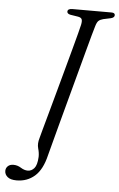

<svg xmlns="http://www.w3.org/2000/svg" viewBox="-127 -741 590 951"><g transform="rotate(5 168.5 -265.0)"><path d="M313 -623Q310 -614 300.2 -578.5Q290.5 -543 276.2 -490Q262 -437 245.2 -374.5Q228.5 -312 211.2 -248.2Q194 -184.5 178.8 -127.5Q163.5 -70.5 152.5 -28.5Q141.5 13.5 136.5 32Q119.5 104 82 136.8Q44.5 169.5 -8 169.5Q-38.5 169.5 -53 157.2Q-67.5 145 -67.5 127.5Q-67.5 113.5 -57.5 103.8Q-47.5 94 -29.5 94Q-9.5 94 8.2 105.2Q26 116.5 43 116.5Q61.5 116.5 75.2 100.8Q89 85 91 44Q91.5 24 85 1.8Q78.5 -20.5 87.5 -50Q89.5 -57.5 98.2 -89.8Q107 -122 120.5 -170.5Q134 -219 149.5 -276Q165 -333 180.8 -390.5Q196.5 -448 210 -498Q223.5 -548 232.5 -582.2Q241.5 -616.5 243.5 -626.5Q247.5 -646 243.5 -654.2Q239.5 -662.5 224.5 -665L186.5 -671Q170 -674.5 170 -685.5Q170.5 -700 194 -700H388Q405.5 -700 405.5 -688Q405.5 -676 387.5 -671.5L350 -663.5Q334.5 -659.5 326.8 -652Q319 -644.5 313 -623Z"/></g></svg>

Font: Fraunces 72pt S050 Light
Style: Italic
Weight: 300
Italic angle: -16°
Version: Version 1.000; ttfautohint (v1.8.3)